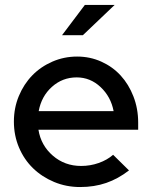

<svg xmlns="http://www.w3.org/2000/svg" viewBox="-20 -745 613 774"><path d="M36 0ZM500 -58Q456 -24 408 -7.5Q360 9 303 9Q247 9 198 -11.5Q149 -32 113 -67Q77 -102 56.5 -150.5Q36 -199 36 -255Q36 -310 56 -358Q76 -406 110 -441Q144 -476 191 -496.5Q238 -517 291 -517Q343 -517 388.5 -496.5Q434 -476 466.5 -440.5Q499 -405 518 -356Q537 -307 537 -251V-222H135Q145 -159 193 -117.5Q241 -76 307 -76Q344 -76 378 -88Q412 -100 436 -121ZM289 -433Q232 -433 189.5 -395Q147 -357 136 -297H438Q427 -355 385.5 -394Q344 -433 289 -433ZM322 -725H442L314 -603H230Z"/></svg>

Font: Red Hat Display Medium
Style: Regular
Weight: 500
Designer: Pentagram / MCKL
Foundry: Pentagram / MCKL
Version: Version 1.005; Red Hat Display Medium